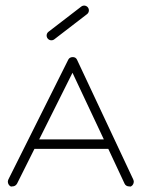

<svg xmlns="http://www.w3.org/2000/svg" viewBox="-20 -666 512 686"><path d="M174 -525.5 291 -615.5C298.4 -621.2 299.8 -631.9 294.1 -639.4C288.4 -646.8 277.7 -648.2 270.3 -642.5L153.3 -552.5C145.8 -546.8 144.4 -536.1 150.2 -528.6C155.9 -521.2 166.6 -519.8 174 -525.5ZM240 -462C233 -462 227 -459 224 -453L10 -25C9 -22 8 -20 8 -17C8 -10 12 -3 18 0C20 1 22 0 24 0C31 0 37 -3 41 -10L103 -134H367L425 -10C428 -3 435 0 441 0C444 0 446 1 448 0C454 -3 458 -10 458 -17C458 -20 457 -22 456 -25L255 -453C252 -459 247 -462 240 -462ZM239 -406 351 -168H120Z"/></svg>

Font: LetsTrace
Style: basic
Weight: 500
Version: Version 002.000